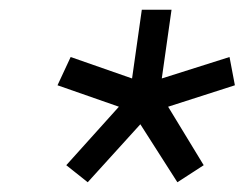

<svg xmlns="http://www.w3.org/2000/svg" viewBox="-20 -765 509 394"><path d="M160 -391 268 -510 344 -391 398 -426 325 -546 462 -590 451 -648 312 -604 332 -745H271L251 -604L125 -648L98 -590L224 -546L116 -426Z"/></svg>

Font: Mluvka Light
Style: Italic
Weight: 300
Italic angle: -8°
Designer: Modified by Jiří Krblich, Original typeface by Gumpita Rahayu
Foundry: Gumpita Rahayu & Jiří Krblich
Version: Version 2.000;Glyphs 3.1.1 (3134)